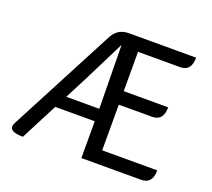

<svg xmlns="http://www.w3.org/2000/svg" viewBox="-123 -894 1165 1055"><g transform="rotate(20 459.0 -367.0)"><path d="M324 -420 256 -288H449L444 -660Q444 -660 324 -420ZM107 0Q10 0 40 -57L365 -677Q395 -734 460 -734H853Q853 -655 788 -655H542V-425H802Q802 -346 737 -346H542V-79H864Q864 0 799 0H449V-215H218L107 0Z"/></g></svg>

Font: Swei Toothpaste CJK TC
Style: Regular
Weight: 400
Version: Version 1.0